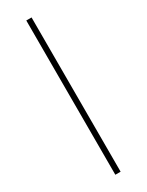

<svg xmlns="http://www.w3.org/2000/svg" viewBox="-242 -779 772 1009"><g transform="rotate(-30 144.0 -274.0)"><path d="M128 194V-742H160V194Z"/></g></svg>

Font: Montserrat ExtraLight
Style: Regular
Weight: 200
Designer: Julieta Ulanovsky
Foundry: Julieta Ulanovsky
Version: Version 9.000; ttfautohint (v1.8.4.7-5d5b)